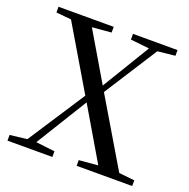

<svg xmlns="http://www.w3.org/2000/svg" viewBox="-129 -857 967 981"><g transform="rotate(20 354.0 -366.0)"><path d="M430 -701 532 -690 375 -431 221 -692 325 -701V-732H25V-701L107 -693L309 -352L107 -42L14 -31V0H258V-31L155 -43L327 -322L493 -40L390 -31V0H692V-31L607 -40L392 -402L577 -691L672 -701V-732H430Z"/></g></svg>

Font: Noto Serif CJK SC Medium
Style: Regular
Weight: 500
Designer: Ryoko NISHIZUKA 西塚涼子 (kana & ideographs); Frank Grießhammer (Latin, Greek & Cyrillic); Wenlong ZHANG 张文龙 (bopomofo); San
Foundry: Adobe
Version: Version 2.001;hotconv 1.1.0;makeotfexe 2.6.0